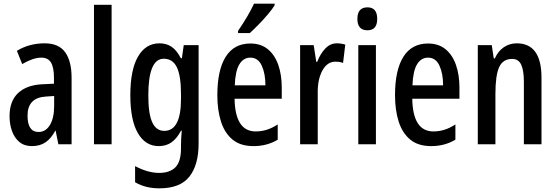

<svg xmlns="http://www.w3.org/2000/svg" viewBox="-20 -786 3030 1046"><path d="M223 -550Q300 -550 335 -501.5Q370 -453 370 -362V0H298L283 -74H281Q259 -32 228.5 -11Q198 10 154 10Q112 10 85 -13Q58 -36 45 -73Q32 -110 32 -153Q32 -235 78.5 -279Q125 -323 211 -327L274 -330V-361Q274 -418 258 -445Q242 -472 205 -472Q161 -472 101 -437L72 -509Q139 -550 223 -550ZM230 -260Q130 -254 130 -156Q130 -67 190 -67Q229 -67 252 -105Q275 -143 275 -209V-263Z M588 0H492V-760H588Z M849 -550Q887 -550 915 -531Q943 -512 965 -469H971L981 -540H1062V-4Q1062 113 1011.5 176.5Q961 240 849 240Q810 240 778 232Q746 224 716 207V119Q786 156 847 156Q905 156 935.5 125.5Q966 95 966 22V8Q966 -8 967 -30Q968 -52 970 -74H966Q944 -32 915 -11Q886 10 845 10Q772 10 731 -61Q690 -132 690 -267Q690 -406 732 -478Q774 -550 849 -550ZM872 -466Q788 -466 788 -266Q788 -166 809.5 -119.5Q831 -73 875 -73Q966 -73 966 -247V-273Q966 -373 943.5 -419.5Q921 -466 872 -466Z M1344 -549Q1401 -549 1439 -518Q1477 -487 1496 -432.5Q1515 -378 1515 -309V-248H1258Q1261 -70 1373 -70Q1404 -70 1433 -79Q1462 -88 1493 -108V-25Q1435 10 1361 10Q1290 10 1247 -25.5Q1204 -61 1184 -123.5Q1164 -186 1164 -267Q1164 -404 1209.5 -476.5Q1255 -549 1344 -549ZM1344 -472Q1306 -472 1284 -435.5Q1262 -399 1259 -321H1426Q1426 -385 1406 -428.5Q1386 -472 1344 -472ZM1476 -757Q1464 -737 1440 -708.5Q1416 -680 1389 -652.5Q1362 -625 1341 -606H1277V-618Q1332 -698 1364 -766H1476Z M1815 -550Q1838 -550 1861 -543L1849 -443Q1832 -450 1807 -450Q1763 -450 1736.5 -402Q1710 -354 1711 -280V0H1615V-540H1689L1703 -449H1708Q1725 -493 1752 -521.5Q1779 -550 1815 -550Z M1982 -746Q2035 -746 2035 -683Q2035 -621 1982 -621Q1927 -621 1927 -683Q1927 -746 1982 -746ZM2028 -540V0H1932V-540Z M2312 -549Q2369 -549 2407 -518Q2445 -487 2464 -432.5Q2483 -378 2483 -309V-248H2226Q2229 -70 2341 -70Q2372 -70 2401 -79Q2430 -88 2461 -108V-25Q2403 10 2329 10Q2258 10 2215 -25.5Q2172 -61 2152 -123.5Q2132 -186 2132 -267Q2132 -404 2177.5 -476.5Q2223 -549 2312 -549ZM2312 -472Q2274 -472 2252 -435.5Q2230 -399 2227 -321H2394Q2394 -385 2374 -428.5Q2354 -472 2312 -472Z M2795 -550Q2930 -550 2930 -363V0H2834V-341Q2834 -402 2819.5 -433.5Q2805 -465 2770 -465Q2720 -465 2699.5 -420.5Q2679 -376 2679 -274V0H2583V-540H2659L2670 -468H2676Q2693 -507 2724.5 -528.5Q2756 -550 2795 -550Z"/></svg>

Font: Noto Sans Georgian ExtraCondensed Medium
Style: Regular
Weight: 500
Width: 2
Designer: Monotype Design Team, Akaki Razmadze
Foundry: Google LLC
Version: Version 2.005; ttfautohint (v1.8.4.7-5d5b)